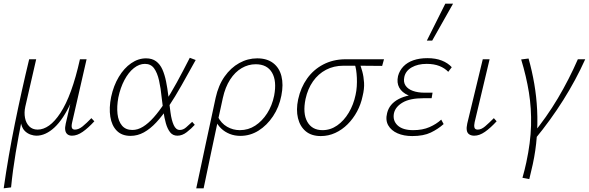

<svg xmlns="http://www.w3.org/2000/svg" viewBox="-21 -731 3190 1040"><path d="M-1 289Q24 114 59.5 -61Q95 -236 137 -410H175L116 -153Q109 -121 114.5 -92.5Q120 -64 137.5 -46.5Q155 -29 183 -29Q214 -29 245 -51Q276 -73 306.5 -119.5Q337 -166 363.5 -238.5Q390 -311 412 -410H436Q406 -268 364 -176.5Q322 -85 274 -40.5Q226 4 176 4Q163 4 146 -1.5Q129 -7 115 -20Q101 -33 94.5 -56.5Q88 -80 93 -115L98 -86Q80 1 64 96.5Q48 192 39 284ZM369 4Q354 4 344.5 -3.5Q335 -11 332.5 -25.5Q330 -40 335 -61L416 -410H448L370 -69Q365 -48 368.5 -38.5Q372 -29 385 -29Q405 -29 426.5 -46.5Q448 -64 474 -91L490 -74Q457 -38 427 -17Q397 4 369 4Z M686 5Q639 5 611.5 -23Q584 -51 576.5 -99Q569 -147 581 -206Q594 -267 622.5 -314.5Q651 -362 689.5 -388.5Q728 -415 770 -415Q803 -415 824.5 -399Q846 -383 858.5 -355Q871 -327 878.5 -290Q886 -253 891 -211Q897 -164 902.5 -122Q908 -80 920 -53.5Q932 -27 953 -27Q971 -27 987 -41Q1003 -55 1020 -71L1034 -55Q1015 -34 990.5 -15Q966 4 940 4Q915 4 900.5 -14.5Q886 -33 877.5 -63Q869 -93 864 -129Q859 -165 855 -200Q850 -253 840.5 -295Q831 -337 813.5 -361Q796 -385 764 -385Q733 -385 704 -362Q675 -339 653 -297.5Q631 -256 620 -203Q611 -154 615.5 -114Q620 -74 640 -50.5Q660 -27 696 -27Q725 -27 753.5 -44.5Q782 -62 811.5 -95Q841 -128 872 -175.5Q903 -223 936.5 -284Q970 -345 1007 -418L1039 -406Q998 -332 962.5 -269Q927 -206 893 -155Q859 -104 826 -68.5Q793 -33 758.5 -14Q724 5 686 5Z M1042 289Q1056 226 1068 167.5Q1080 109 1093 50Q1106 -9 1119 -70.5Q1132 -132 1147 -201Q1162 -269 1195.5 -316.5Q1229 -364 1275 -389.5Q1321 -415 1372 -415Q1425 -415 1458.5 -389.5Q1492 -364 1503.5 -318.5Q1515 -273 1503 -213Q1491 -151 1458 -101.5Q1425 -52 1379.5 -23.5Q1334 5 1281 5Q1250 5 1223.5 -5.5Q1197 -16 1177 -35Q1157 -54 1146 -80L1159 -99Q1177 -63 1209 -44.5Q1241 -26 1278 -26Q1324 -26 1361.5 -50.5Q1399 -75 1426 -117Q1453 -159 1464 -213Q1479 -292 1452.5 -337.5Q1426 -383 1364 -383Q1324 -383 1288 -362Q1252 -341 1225.5 -300Q1199 -259 1186 -200Q1180 -171 1174.5 -147Q1169 -123 1162.5 -92.5Q1156 -62 1146 -15Q1136 32 1120.5 105Q1105 178 1082 289Z M1717 6Q1666 6 1635 -20Q1604 -46 1593 -91Q1582 -136 1594 -193Q1608 -257 1642.5 -305.5Q1677 -354 1729.5 -381.5Q1782 -409 1847 -410H2059L2049 -374Q1987 -375 1931 -375Q1875 -375 1839 -375Q1787 -375 1745 -353Q1703 -331 1674.5 -290.5Q1646 -250 1634 -195Q1618 -117 1643.5 -71.5Q1669 -26 1726 -26Q1769 -26 1805.5 -51.5Q1842 -77 1868 -120.5Q1894 -164 1905 -217Q1910 -239 1911.5 -263Q1913 -287 1912 -309.5Q1911 -332 1908 -352Q1905 -372 1899 -386L1925 -393Q1934 -371 1941.5 -343.5Q1949 -316 1951 -283Q1953 -250 1943 -210Q1934 -166 1913 -127Q1892 -88 1862 -58Q1832 -28 1795 -11Q1758 6 1717 6Z M2212 6Q2166 6 2132 -9Q2098 -24 2082 -52Q2066 -80 2076 -119Q2088 -168 2138.5 -194.5Q2189 -221 2272 -221L2270 -200Q2224 -200 2190 -215Q2156 -230 2141.5 -256.5Q2127 -283 2135 -319Q2143 -349 2164 -371Q2185 -393 2218 -404.5Q2251 -416 2294 -416Q2339 -416 2372 -403Q2405 -390 2426 -367L2407 -342Q2388 -362 2359 -373.5Q2330 -385 2290 -385Q2242 -385 2209 -366Q2176 -347 2169 -314Q2163 -286 2176 -267Q2189 -248 2216 -238.5Q2243 -229 2278 -229H2322L2317 -199H2273Q2200 -199 2160.5 -176Q2121 -153 2113 -118Q2105 -78 2132.5 -52Q2160 -26 2217 -26Q2268 -26 2305.5 -42.5Q2343 -59 2369 -83L2382 -59Q2352 -32 2312.5 -13Q2273 6 2212 6ZM2291 -511 2391 -711H2433L2320 -511Z M2548 4Q2532 4 2521 -3Q2510 -10 2507.5 -25Q2505 -40 2510 -62L2594 -410H2631L2550 -69Q2546 -51 2549 -40Q2552 -29 2567 -29Q2586 -29 2606.5 -46.5Q2627 -64 2654 -91L2669 -74Q2636 -38 2606 -17Q2576 4 2548 4Z M2878 21 2860 1Q2940 -96 3001 -199Q3062 -302 3109 -410H3149Q3098 -297 3030 -189Q2962 -81 2878 21ZM2846 239 2809 232Q2815 210 2820.5 189Q2826 168 2830 148Q2853 41 2855.5 -51Q2858 -143 2844 -230Q2830 -317 2802 -409L2842 -414Q2861 -347 2873 -277Q2885 -207 2888.5 -135Q2892 -63 2886.5 10.5Q2881 84 2865 158Q2860 179 2855.5 199Q2851 219 2846 239Z"/></svg>

Font: Ysabeau Office ExtraLight
Style: Italic
Weight: 250
Italic angle: -12°
Designer: Christian Thalmann (Catharsis Fonts)
Version: Version 2.001;gftools[0.9.30]; featfreeze: tnum,lnum,ss02